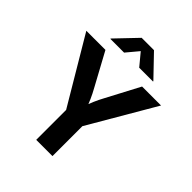

<svg xmlns="http://www.w3.org/2000/svg" viewBox="-257 -1094 1241 1241"><g transform="rotate(45 363.5 -474.0)"><path d="M291 0V-273.4L21.5 -727.5H196.3L318.8 -502Q337.9 -467.8 352.5 -434.8Q367.2 -401.9 382.8 -356.9H350.1Q365.2 -402.3 379.6 -435.5Q394 -468.8 412.1 -502L531.2 -727.5H704.6L439.5 -273.4V0ZM293.9 -800.3H168.5V-803.7L306.6 -948.2H419.4L558.1 -803.7V-800.3H432.1L363.3 -883.3Z"/></g></svg>

Font: Inter 16pt
Style: Bold
Weight: 700
Version: Version 4.001;git-66647c0bb